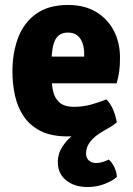

<svg xmlns="http://www.w3.org/2000/svg" viewBox="-20 -534 536 772"><path d="M417.5 107.5Q430 118.5 439.2 137Q448.5 155.5 450 177.5Q431 194 399.5 206Q368 218 332 218Q279.5 218 246 191Q212.5 164 212.5 118Q212.5 83.5 232 54Q251.5 24.5 283.5 1Q315.5 -22.5 353 -39L449.5 -42Q436.5 -31 423.2 -23Q410 -15 394.5 -6.5Q326 33 326 82Q326 102 337.8 111.8Q349.5 121.5 367 121.5Q381 121.5 394.2 117Q407.5 112.5 417.5 107.5ZM130 -199V-306.5H318.5V-318Q318.5 -341 312 -360.2Q305.5 -379.5 291.2 -391.2Q277 -403 253 -403Q216.5 -403 201.8 -373Q187 -343 187 -280.5V-233.5Q187 -199.5 193 -170Q199 -140.5 218.5 -122.5Q238 -104.5 278 -104.5Q312 -104.5 344.8 -113.2Q377.5 -122 407.5 -134.5Q425 -117.5 435.5 -91.5Q446 -65.5 449.5 -42Q408 -18.5 357 -2Q306 14.5 252.5 14.5Q186.5 14.5 143.5 -7.2Q100.5 -29 75.5 -66Q50.5 -103 40.2 -149.8Q30 -196.5 30 -246Q30 -321.5 52.8 -382Q75.5 -442.5 125 -478.2Q174.5 -514 254 -514Q320 -514 366.5 -486Q413 -458 437.8 -410.2Q462.5 -362.5 462.5 -302Q462.5 -268.5 459.2 -246.2Q456 -224 449 -199Z"/></svg>

Font: Signika Light
Style: Bold
Weight: 700
Version: Version 2.003;gftools[0.9.32]